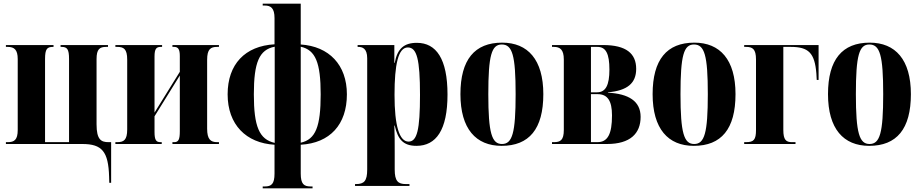

<svg xmlns="http://www.w3.org/2000/svg" viewBox="-20 -780 4989 1040"><path d="M571 177 572 210H582V-10H568C528 -10 503 -23 503 -107V-460C503 -514 520 -526 555 -526H565V-536H308V-526H313C344 -526 354 -514 354 -460V-10H224V-460C224 -515 235 -526 267 -526H270V-536H12V-526H22C57 -526 76 -511 76 -460V-76C76 -22 57 -10 22 -10H12V0H426C533 0 567 41 571 177Z M605 0H856V-10H849C826 -10 817 -21 817 -65V-150L954 -371V-69C954 -25 947 -10 924 -10H914V0H1166V-10H1156C1121 -10 1102 -25 1102 -83V-456C1102 -514 1121 -526 1156 -526H1166V-536H914V-526H923C946 -526 954 -512 954 -476V-391L817 -170V-474C817 -516 827 -526 851 -526H858V-536H605V-526H615C650 -526 669 -515 669 -457V-79C669 -21 650 -10 615 -10H605Z M1403 240H1673V230H1663C1626 230 1609 217 1609 160V4C1767 -5 1859 -105 1859 -269C1859 -429 1762 -529 1609 -539V-760H1403V-750H1414C1447 -750 1467 -736 1467 -682V-540C1307 -531 1213 -432 1213 -269C1213 -105 1313 -5 1467 4V160C1467 217 1450 230 1414 230H1403ZM1468 -527V-6C1384 -25 1355 -95 1355 -269C1355 -442 1384 -511 1468 -527ZM1609 -7V-527C1689 -509 1717 -441 1717 -269C1717 -95 1690 -25 1609 -7Z M1903 227H2198V217H2178C2136 217 2118 201 2118 138V40C2118 -7 2118 -53 2116 -100H2118C2135 -27 2162 10 2236 10C2342 10 2404 -75 2404 -268C2404 -461 2343 -548 2238 -548C2167 -548 2132 -515 2118 -439H2116V-536H1917V-526H1920C1942 -526 1969 -519 1969 -464V138C1969 201 1952 217 1908 217H1903ZM2193 -13C2143 -13 2117 -99 2117 -266C2117 -431 2137 -523 2189 -523C2238 -523 2255 -459 2255 -266C2255 -76 2239 -13 2193 -13Z M2697 10C2846 10 2923 -81 2923 -270C2923 -457 2839 -549 2700 -549C2551 -549 2474 -457 2474 -270C2474 -82 2558 10 2697 10ZM2699 0C2644 0 2625 -59 2625 -270C2625 -481 2643 -539 2698 -539C2755 -539 2773 -481 2773 -270C2773 -59 2755 0 2699 0Z M2970 0H3268C3394 0 3450 -57 3450 -147C3450 -233 3384 -272 3273 -278V-280C3379 -289 3426 -330 3426 -407C3426 -490 3372 -536 3247 -536H2970V-526H2980C3013 -526 3034 -512 3034 -458V-76C3034 -20 3015 -10 2980 -10H2970ZM3214 -280H3181V-526H3216C3262 -526 3281 -489 3281 -403C3281 -319 3261 -280 3214 -280ZM3216 -10H3181V-270H3217C3271 -270 3295 -234 3295 -155C3295 -54 3272 -10 3216 -10Z M3738 10C3887 10 3964 -81 3964 -270C3964 -457 3880 -549 3741 -549C3592 -549 3515 -457 3515 -270C3515 -82 3599 10 3738 10ZM3740 0C3685 0 3666 -59 3666 -270C3666 -481 3684 -539 3739 -539C3796 -539 3814 -481 3814 -270C3814 -59 3796 0 3740 0Z M4011 0H4289V-10H4270C4238 -10 4223 -22 4223 -76V-526H4263C4360 -526 4393 -493 4402 -382L4404 -347H4414V-536H4011V-526H4021C4056 -526 4075 -515 4075 -458V-76C4075 -23 4063 -10 4021 -10H4011Z M4688 10C4837 10 4914 -81 4914 -270C4914 -457 4830 -549 4691 -549C4542 -549 4465 -457 4465 -270C4465 -82 4549 10 4688 10ZM4690 0C4635 0 4616 -59 4616 -270C4616 -481 4634 -539 4689 -539C4746 -539 4764 -481 4764 -270C4764 -59 4746 0 4690 0Z"/></svg>

Font: Noto Serif Display ExtraCondensed ExtraBold
Style: Regular
Weight: 800
Width: 2
Designer: Monotype Design Team
Foundry: Monotype Imaging Inc.
Version: Version 2.009